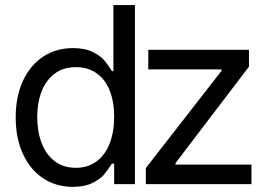

<svg xmlns="http://www.w3.org/2000/svg" viewBox="-20 -727 1057 758"><path d="M42 -263.7Q42 -346.2 70.8 -408.2Q99.6 -470.2 150.9 -503.7Q202.1 -537.1 268.6 -537.1Q315.4 -537.1 346.2 -521.7Q377 -506.3 391.6 -489Q406.2 -471.7 421.9 -446.3H427.7V-707H512.7V0H430.7V-81.1H421.9Q405.3 -55.2 390.4 -37.6Q375.5 -20 344.7 -4.6Q314 10.7 267.6 10.7Q201.7 10.7 150.6 -22.9Q99.6 -56.6 70.8 -118.9Q42 -181.2 42 -263.7ZM430.7 -265.6Q430.7 -324.7 413.3 -368.9Q396 -413.1 361.8 -437.5Q327.6 -461.9 279.3 -461.9Q230 -461.9 195.8 -436.3Q161.6 -410.6 144.3 -366.2Q127 -321.8 127 -265.6Q127 -208 144.3 -162.4Q161.6 -116.7 196 -90.6Q230.5 -64.5 279.3 -64.5Q326.7 -64.5 360.8 -89.6Q395 -114.7 412.8 -160.4Q430.7 -206.1 430.7 -265.6ZM555.7 -63.5 854.5 -447.3V-453.1H565.4V-530.3H962.9V-463.9L672.9 -83V-77.1H972.7V0H555.7Z"/></svg>

Font: Pretendard GOV
Style: Regular
Weight: 400
Designer: Base glyphs from Inter by Rasmus Andersson; Hangeul glyphs from Noto Sans CJK(Source Han Sans) by Jang Soo-young and Kan
Foundry: Kil Hyung-jin
Version: Version 1.309